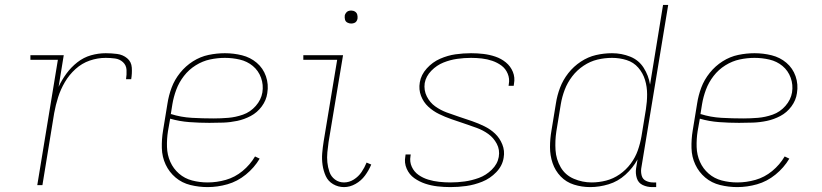

<svg xmlns="http://www.w3.org/2000/svg" viewBox="-20 -755 3352 783"><path d="M132 0H153L201 -294Q207 -327 217 -358.5Q227 -390 244.5 -420Q262 -450 288 -473.5Q314 -497 346 -508Q378 -519 411 -519Q430 -519 449 -516.5Q468 -514 481.5 -501.5Q495 -489 496 -470Q497 -451 494 -432H515Q519 -455 517.5 -479Q516 -503 498.5 -517.5Q481 -532 457.5 -535Q434 -538 411 -538Q381 -538 351 -529.5Q321 -521 295.5 -501Q270 -481 251 -455Q232 -429 219 -401L240 -530H104V-511H216Z M827 8Q867 8 907.5 -3.5Q948 -15 982.5 -43Q1017 -71 1039 -108L1020 -117Q1000 -83 969 -57.5Q938 -32 901 -21.5Q864 -11 827 -11Q794 -11 763.5 -19Q733 -27 710 -47Q687 -67 674.5 -95Q662 -123 661 -155.5Q660 -188 665 -220L674 -271Q712 -260 752.5 -257Q793 -254 834 -254Q862 -254 890.5 -255Q919 -256 947.5 -262Q976 -268 1002.5 -282Q1029 -296 1047.5 -321Q1066 -346 1070 -375Q1076 -411 1064.5 -444Q1053 -477 1027 -499Q1001 -521 967 -529.5Q933 -538 897 -538Q864 -538 830.5 -531Q797 -524 767 -505Q737 -486 714.5 -458Q692 -430 680 -398Q668 -366 663 -333L645 -223Q639 -187 640 -151Q641 -115 655.5 -84Q670 -53 696 -31Q722 -9 756.5 -0.5Q791 8 827 8ZM851 -272Q806 -272 762 -274.5Q718 -277 677 -290L676 -286L683 -330Q688 -360 699 -389.5Q710 -419 730 -445Q750 -471 778 -488.5Q806 -506 836.5 -512.5Q867 -519 897 -519Q928 -519 958 -512Q988 -505 1011 -486Q1034 -467 1044.5 -438Q1055 -409 1050 -378Q1045 -348 1023 -323Q1001 -298 971 -287.5Q941 -277 911 -274.5Q881 -272 851 -272Z M1383 8Q1407 8 1430 -5Q1453 -18 1468.5 -39Q1484 -60 1494 -84L1475 -92Q1467 -72 1454.5 -53.5Q1442 -35 1423 -23Q1404 -11 1383 -11Q1362 -11 1346 -23Q1330 -35 1323.5 -54Q1317 -73 1315 -93Q1313 -113 1315 -134Q1317 -155 1320 -176L1379 -530H1217V-511H1355L1300 -179Q1296 -154 1294 -130Q1292 -106 1295.5 -82Q1299 -58 1308.5 -37Q1318 -16 1338.5 -4Q1359 8 1383 8ZM1412 -659Q1418 -659 1424 -661Q1430 -663 1433.5 -668Q1437 -673 1438 -679Q1439 -687 1437 -695Q1435 -703 1428 -707.5Q1421 -712 1412 -712Q1406 -712 1400.5 -710Q1395 -708 1391 -702.5Q1387 -697 1386 -692Q1385 -683 1387 -675Q1389 -667 1396.5 -663Q1404 -659 1412 -659Z M1817 8Q1849 8 1881.5 3.5Q1914 -1 1946.5 -14Q1979 -27 2004 -53Q2029 -79 2034 -112Q2039 -140 2028.5 -166Q2018 -192 1999 -210Q1980 -228 1955.5 -240Q1931 -252 1905 -261Q1879 -270 1853 -278.5Q1827 -287 1801.5 -296.5Q1776 -306 1754.5 -321.5Q1733 -337 1720.5 -362Q1708 -387 1712 -416Q1717 -444 1739 -466.5Q1761 -489 1788.5 -500Q1816 -511 1844.5 -515Q1873 -519 1901 -519Q1923 -519 1945 -516.5Q1967 -514 1987.5 -507Q2008 -500 2025 -487.5Q2042 -475 2050.5 -454.5Q2059 -434 2055 -412Q2055 -409 2054 -405H2075Q2076 -409 2076 -413Q2081 -439 2071.5 -462Q2062 -485 2043 -500.5Q2024 -516 2000.5 -524Q1977 -532 1952 -535Q1927 -538 1901 -538Q1869 -538 1837.5 -533.5Q1806 -529 1775 -515.5Q1744 -502 1720.5 -476Q1697 -450 1692 -419Q1687 -390 1697 -364Q1707 -338 1726.5 -320Q1746 -302 1770.5 -290Q1795 -278 1821 -269Q1847 -260 1872.5 -251.5Q1898 -243 1924 -233.5Q1950 -224 1971.5 -208.5Q1993 -193 2006 -168.5Q2019 -144 2014 -115Q2009 -86 1985.5 -63Q1962 -40 1933 -29.5Q1904 -19 1875 -15Q1846 -11 1817 -11Q1794 -11 1771 -13.5Q1748 -16 1726.5 -22.5Q1705 -29 1687 -41.5Q1669 -54 1659.5 -74.5Q1650 -95 1654 -118Q1654 -122 1655 -125H1634Q1633 -121 1633 -117Q1628 -91 1638.5 -67Q1649 -43 1669.5 -28.5Q1690 -14 1714 -6Q1738 2 1764 5Q1790 8 1817 8Z M2387 8Q2424 8 2462 -3.5Q2500 -15 2530.5 -42.5Q2561 -70 2580 -105L2574 -68Q2571 -48 2577 -28.5Q2583 -9 2601 -0.5Q2619 8 2640 8H2656V-11H2643Q2628 -11 2614.5 -17.5Q2601 -24 2597 -38.5Q2593 -53 2595 -68L2705 -735H2684L2631 -410Q2625 -447 2605 -478.5Q2585 -510 2550 -524Q2515 -538 2476 -538Q2443 -538 2410.5 -530.5Q2378 -523 2348.5 -503.5Q2319 -484 2297.5 -456.5Q2276 -429 2264 -397.5Q2252 -366 2247 -333L2229 -223Q2223 -189 2223 -155Q2223 -121 2233.5 -90Q2244 -59 2266.5 -35.5Q2289 -12 2321 -2Q2353 8 2387 8ZM2393 -11Q2355 -11 2320 -26Q2285 -41 2266.5 -73Q2248 -105 2245.5 -143Q2243 -181 2249 -220L2267 -330Q2272 -360 2283 -389Q2294 -418 2313.5 -443.5Q2333 -469 2360 -487Q2387 -505 2416.5 -512Q2446 -519 2476 -519Q2507 -519 2535.5 -510Q2564 -501 2583 -479Q2602 -457 2610.5 -429Q2619 -401 2619 -370.5Q2619 -340 2614 -309L2596 -199Q2591 -170 2581 -141.5Q2571 -113 2552 -87.5Q2533 -62 2507 -44Q2481 -26 2451.5 -18.5Q2422 -11 2393 -11Z M2987 8Q3027 8 3067.5 -3.5Q3108 -15 3142.5 -43Q3177 -71 3199 -108L3180 -117Q3160 -83 3129 -57.5Q3098 -32 3061 -21.5Q3024 -11 2987 -11Q2954 -11 2923.5 -19Q2893 -27 2870 -47Q2847 -67 2834.5 -95Q2822 -123 2821 -155.5Q2820 -188 2825 -220L2834 -271Q2872 -260 2912.5 -257Q2953 -254 2994 -254Q3022 -254 3050.5 -255Q3079 -256 3107.5 -262Q3136 -268 3162.5 -282Q3189 -296 3207.5 -321Q3226 -346 3230 -375Q3236 -411 3224.5 -444Q3213 -477 3187 -499Q3161 -521 3127 -529.5Q3093 -538 3057 -538Q3024 -538 2990.5 -531Q2957 -524 2927 -505Q2897 -486 2874.5 -458Q2852 -430 2840 -398Q2828 -366 2823 -333L2805 -223Q2799 -187 2800 -151Q2801 -115 2815.5 -84Q2830 -53 2856 -31Q2882 -9 2916.5 -0.5Q2951 8 2987 8ZM3011 -272Q2966 -272 2922 -274.5Q2878 -277 2837 -290L2836 -286L2843 -330Q2848 -360 2859 -389.5Q2870 -419 2890 -445Q2910 -471 2938 -488.5Q2966 -506 2996.5 -512.5Q3027 -519 3057 -519Q3088 -519 3118 -512Q3148 -505 3171 -486Q3194 -467 3204.5 -438Q3215 -409 3210 -378Q3205 -348 3183 -323Q3161 -298 3131 -287.5Q3101 -277 3071 -274.5Q3041 -272 3011 -272Z"/></svg>

Font: Iosevka Sparkle Thin
Style: Italic
Weight: 100
Italic angle: -9°
Designer: Belleve Invis
Foundry: Belleve Invis
Version: Version 4.5.0; ttfautohint (v1.8.3)